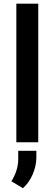

<svg xmlns="http://www.w3.org/2000/svg" viewBox="-20 -770 295 1039"><path d="M187 -750H68.4V0H187ZM104 248.5C125 230 142.6 205.6 156.2 175.3C169.4 145 176.3 114.7 176.8 84.5V45.9H78.6V94.7C77.6 134.8 65.4 173.3 41.5 210.9Z"/></svg>

Font: Roboto Medium
Style: Regular
Weight: 500
Designer: Google
Version: Version 2.137; 2017